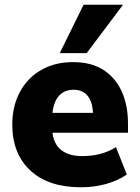

<svg xmlns="http://www.w3.org/2000/svg" viewBox="-20 -782 592 813"><path d="M323 11Q185 11 108.5 -60Q32 -131 32 -255Q32 -332 64 -392Q96 -452 154 -485.5Q212 -519 290 -519Q367 -519 418.5 -485.5Q470 -452 496 -393.5Q522 -335 522 -258V-220H181V-304H391L374 -290Q374 -347 352.5 -374.5Q331 -402 292 -402Q247 -402 223.5 -368.5Q200 -335 200 -268V-250Q200 -183 233 -152Q266 -121 328 -121Q368 -121 403.5 -130Q439 -139 471 -159L517 -43Q479 -17 429 -3Q379 11 323 11ZM233 -557 334 -762H501L347 -557Z"/></svg>

Font: Mulish ExtraLight Black
Style: Regular
Weight: 900
Version: Version 3.603